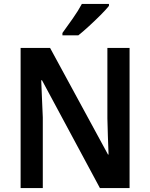

<svg xmlns="http://www.w3.org/2000/svg" viewBox="-20 -1009 765 978"><path d="M640 -51H489L194 -600H190Q192 -550 194 -503.5Q196 -457 198 -411V-51H85V-765H235L530 -222H533Q531 -269 529.5 -315.5Q528 -362 527 -406V-765H640ZM535 -979Q520 -960 492 -932Q464 -904 433.5 -876Q403 -848 379 -829H298V-841Q322 -874 350.5 -914.5Q379 -955 397 -989H535Z"/></svg>

Font: Noto Sans Tamil UI SemiCondensed SemiBold
Style: Regular
Weight: 600
Width: 4
Designer: Jelle Bosma - Monotype Design Team
Foundry: Monotype Imaging Inc.
Version: Version 2.004; ttfautohint (v1.8.4.7-5d5b)